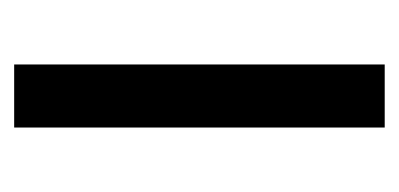

<svg xmlns="http://www.w3.org/2000/svg" viewBox="-166 -397 563 271"><g transform="rotate(-90 115.5 -261.5)"><path d="M71 0V-523H160V0Z"/></g></svg>

Font: Bricolage Grotesque SemiCondensed
Style: Regular
Weight: 400
Width: 4
Designer: Mathieu Triay
Foundry: Atelier Triay
Version: Version 1.001;gftools[0.9.33.dev8+g029e19f]